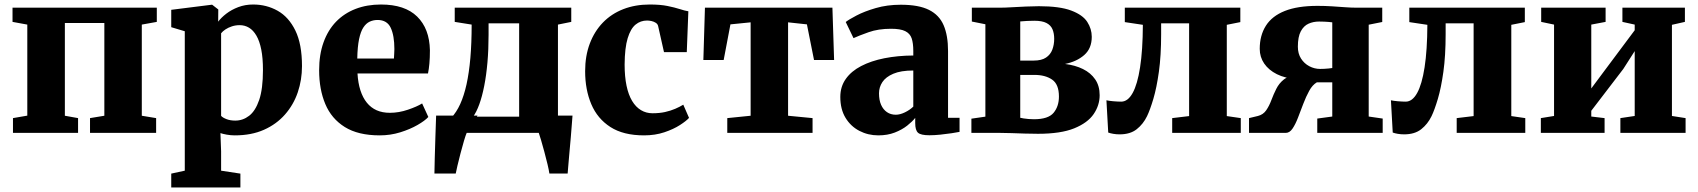

<svg xmlns="http://www.w3.org/2000/svg" viewBox="-20 -589 7526 851"><path d="M37.5 0V-65.5L101 -76.5V-480L35.5 -492V-555H675V-492L608.5 -480V-76L672 -65.5V0H379V-65.5L442.5 -76V-487H267.5V-76L326 -65.5V0Z M739 242V180.5L799 167.5V-450.5L739 -468.5V-545.5L918 -568H920.5L947.5 -547L947 -493Q960.5 -511 983.2 -528.5Q1006 -546 1036.2 -557.5Q1066.5 -569 1102 -569Q1161.5 -569 1210.8 -541.2Q1260 -513.5 1289.2 -453.5Q1318.5 -393.5 1318.5 -296Q1318.5 -235 1299.8 -179.8Q1281 -124.5 1243.2 -81.5Q1205.5 -38.5 1150 -13.8Q1094.5 11 1020.5 11Q1003 11 985 7.8Q967 4.5 957 1L960 81.5V167.5L1045.5 180.5V242ZM1023 -54.5Q1056.5 -54.5 1084.2 -75.8Q1112 -97 1128.8 -146Q1145.5 -195 1145.5 -278.5Q1145.5 -331.5 1138 -369.2Q1130.5 -407 1116.5 -431Q1102.5 -455 1083.8 -466.2Q1065 -477.5 1042.5 -477.5Q1024 -477.5 1008 -472.2Q992 -467 979.5 -458.8Q967 -450.5 960 -441.5V-75.5Q967 -67.5 983.8 -61Q1000.5 -54.5 1023 -54.5Z M1663 11Q1567.5 11 1508.2 -26Q1449 -63 1421.8 -128Q1394.5 -193 1394.5 -277.5Q1394.5 -347 1414 -401.2Q1433.5 -455.5 1469.5 -492.8Q1505.5 -530 1556 -549.5Q1606.5 -569 1668.5 -569Q1774.5 -569 1829 -515.5Q1883.5 -462 1885.5 -366.5Q1885.5 -332.5 1883.2 -307.5Q1881 -282.5 1877 -263.5H1564.5Q1567 -221 1577.5 -188.5Q1588 -156 1606 -133.8Q1624 -111.5 1649.5 -100.2Q1675 -89 1708 -89Q1748 -89 1788.2 -102.8Q1828.5 -116.5 1851 -130.5L1878.5 -70.5Q1863.5 -54 1830.5 -35Q1797.5 -16 1754 -2.5Q1710.5 11 1663 11ZM1563.5 -329.5H1726Q1726.5 -340.5 1727.2 -350.8Q1728 -361 1728 -371.5Q1728 -431 1711.8 -465.8Q1695.5 -500.5 1653.5 -500.5Q1634.5 -500.5 1618.5 -493Q1602.5 -485.5 1590.5 -467.2Q1578.5 -449 1571.5 -415.5Q1564.5 -382 1563.5 -329.5Z M1954 0V-67.5H1980.5Q2003 -91 2019.8 -127.8Q2036.5 -164.5 2047.8 -215.2Q2059 -266 2064.8 -332Q2070.5 -398 2070.5 -480L1995.5 -492V-555H2512V-492L2453 -480V0ZM2077 -72H2281V-485.5H2145.5V-435Q2145.5 -369.5 2140.5 -312.2Q2135.5 -255 2126.2 -208.2Q2117 -161.5 2104.5 -127Q2092 -92.5 2077 -72ZM1905.5 180Q1906 153 1907 110Q1908 67 1909.8 18Q1911.5 -31 1913 -76.5H2096.5L2048.5 0Q2044 10 2036.5 35.2Q2029 60.5 2021.2 90.5Q2013.5 120.5 2007.5 145.5Q2001.5 170.5 2000 180ZM2415 180Q2413 165.5 2406.8 139.2Q2400.5 113 2392.8 84.2Q2385 55.5 2378.2 32.2Q2371.5 9 2368 0L2333 -76.5H2517.5Q2516.5 -63.5 2514.5 -37.5Q2512.5 -11.5 2509.8 21.2Q2507 54 2504 86Q2501 118 2499 143.5Q2497 169 2496 180Z M2834.5 11Q2743 11 2685.5 -26Q2628 -63 2600.8 -127.2Q2573.5 -191.5 2573.5 -273.5Q2573.5 -341 2594 -395.5Q2614.5 -450 2652.2 -489Q2690 -528 2742.8 -548.5Q2795.5 -569 2860 -569Q2906.5 -569 2938.5 -562.5Q2970.5 -556 2992.8 -548.8Q3015 -541.5 3031 -539L3024 -358H2923L2897 -473.5Q2895 -482.5 2886.5 -488Q2878 -493.5 2867.2 -495.8Q2856.5 -498 2848 -498Q2819 -498 2797 -480Q2775 -462 2762 -419.5Q2749 -377 2748.5 -303Q2748.5 -249.5 2757 -209Q2765.5 -168.5 2781.8 -141.5Q2798 -114.5 2821 -100.8Q2844 -87 2872 -87Q2903 -87 2927.8 -92.5Q2952.5 -98 2972.8 -106.8Q2993 -115.5 3008.5 -125L3034 -66.5Q3022 -53 2993.8 -34.8Q2965.5 -16.5 2924.8 -2.8Q2884 11 2834.5 11Z M3203.5 0V-65.5L3307 -76V-490L3217.5 -481L3187.5 -323H3097.5L3104.5 -555H3669.5L3677 -323H3588L3556.5 -481L3473 -490V-76L3581.5 -65.5V0Z M3873 11Q3827.5 11 3789 -9Q3750.5 -29 3727.5 -67Q3704.5 -105 3704.5 -159.5Q3704.5 -205 3728.8 -239.2Q3753 -273.5 3796.8 -296.2Q3840.5 -319 3899.5 -330.8Q3958.5 -342.5 4028 -343V-363Q4028 -397.5 4020.8 -419Q4013.5 -440.5 3992.2 -451Q3971 -461.5 3929.5 -461.5Q3872.5 -461.5 3829.8 -446.2Q3787 -431 3763 -420L3728.5 -491.5Q3741.5 -502 3776.2 -520.2Q3811 -538.5 3861.5 -553.2Q3912 -568 3972.5 -568Q4052 -568 4097.5 -545.2Q4143 -522.5 4162.5 -477Q4182 -431.5 4182 -363V-67H4233V-4.5Q4221.5 -2 4198 1.5Q4174.5 5 4147.8 7.8Q4121 10.5 4099.5 10.5Q4061 10.5 4048.8 -0.8Q4036.5 -12 4036.5 -43.5V-66.5Q4024 -50.5 4001 -32.2Q3978 -14 3945.8 -1.5Q3913.5 11 3873 11ZM3950.5 -80.5Q3969 -80.5 3990.8 -91Q4012.5 -101.5 4028 -116.5V-276.5Q3973 -276.5 3939.5 -262.2Q3906 -248 3891 -225.2Q3876 -202.5 3876 -175.5Q3876 -145.5 3885.2 -124.5Q3894.5 -103.5 3911.2 -92Q3928 -80.5 3950.5 -80.5Z M4581 4Q4553 4 4522.2 3Q4491.5 2 4462.8 1Q4434 0 4412 0H4285.5V-63L4347.5 -72V-481.5L4287.5 -493.5V-555H4415.5Q4434 -555 4464 -556.8Q4494 -558.5 4526.8 -560Q4559.5 -561.5 4584.5 -561.5Q4677 -561.5 4728 -542.2Q4779 -523 4799 -492Q4819 -461 4819 -426Q4819 -374.5 4785.8 -345.2Q4752.5 -316 4700.5 -305.5Q4745.5 -300 4780 -283Q4814.5 -266 4834.2 -237.2Q4854 -208.5 4854 -167Q4854 -122.5 4827.5 -83.5Q4801 -44.5 4741.2 -20.2Q4681.5 4 4581 4ZM4563 -60.5Q4626 -60.5 4649.8 -89Q4673.5 -117.5 4673.5 -161Q4673.5 -215.5 4643.2 -236.2Q4613 -257 4565 -257H4502V-67Q4508 -65.5 4517.5 -64Q4527 -62.5 4539 -61.5Q4551 -60.5 4563 -60.5ZM4502 -320.5H4561.5Q4596.5 -320.5 4616.2 -333.8Q4636 -347 4644.2 -369Q4652.5 -391 4652.5 -417Q4652.5 -441.5 4644.8 -459.5Q4637 -477.5 4618 -487.2Q4599 -497 4564.5 -497Q4548 -497 4532.2 -496.2Q4516.5 -495.5 4502 -494Z M4942.5 6.5Q4927.5 6.5 4914.5 4.2Q4901.5 2 4892 -1.5L4884 -144.5Q4894.5 -142 4914.8 -140.2Q4935 -138.5 4949.5 -138.5Q4979 -138.5 5000.2 -176.8Q5021.5 -215 5033.2 -290.8Q5045 -366.5 5045.5 -479L4965.5 -491V-555H5477.5V-491L5417.5 -479V-74.5L5479.5 -65.5V0H5175.5V-65.5L5250.5 -74.5V-485.5H5126.5V-437.5Q5126.5 -342 5116.5 -270.8Q5106.5 -199.5 5092 -150.8Q5077.5 -102 5064 -74Q5047 -39 5018.2 -16.2Q4989.5 6.5 4942.5 6.5Z M5516 0V-65.5L5555.5 -75Q5579 -81 5592.2 -100.2Q5605.5 -119.5 5615 -145Q5624.5 -170.5 5636.8 -195Q5649 -219.5 5669.8 -236.2Q5690.5 -253 5726.5 -254.5L5727 -238Q5676 -242 5639.5 -260.2Q5603 -278.5 5583.2 -307.5Q5563.5 -336.5 5563.5 -372.5Q5563.5 -432 5590.8 -475Q5618 -518 5674.8 -540.5Q5731.5 -563 5819.5 -563Q5853 -563 5883.8 -561Q5914.5 -559 5941.5 -557Q5968.5 -555 5989 -555H6106.5V-491.5L6046.5 -479.5V-72.5L6108.5 -63.5V0H5818.5V-63.5L5885 -72.5V-224H5816.5Q5797 -212.5 5782.8 -186.5Q5768.5 -160.5 5756.5 -128.8Q5744.5 -97 5733.2 -67.8Q5722 -38.5 5709 -19.2Q5696 0 5679 0ZM5831 -283.5Q5840 -283.5 5850 -284Q5860 -284.5 5869.2 -285.5Q5878.5 -286.5 5885 -287.5V-490Q5877.5 -491 5868.5 -491.8Q5859.5 -492.5 5848.8 -493Q5838 -493.5 5826.5 -493.5Q5801 -493.5 5779.8 -484Q5758.5 -474.5 5745.5 -450.2Q5732.5 -426 5732.5 -382Q5732.5 -351.5 5746.5 -329.5Q5760.5 -307.5 5783.2 -295.5Q5806 -283.5 5831 -283.5Z M6203.5 6.5Q6188.5 6.5 6175.5 4.2Q6162.5 2 6153 -1.5L6145 -144.5Q6155.5 -142 6175.8 -140.2Q6196 -138.5 6210.5 -138.5Q6240 -138.5 6261.2 -176.8Q6282.5 -215 6294.2 -290.8Q6306 -366.5 6306.5 -479L6226.5 -491V-555H6738.5V-491L6678.5 -479V-74.5L6740.5 -65.5V0H6436.5V-65.5L6511.5 -74.5V-485.5H6387.5V-437.5Q6387.5 -342 6377.5 -270.8Q6367.5 -199.5 6353 -150.8Q6338.5 -102 6325 -74Q6308 -39 6279.2 -16.2Q6250.5 6.5 6203.5 6.5Z M6809.5 0V-65.5L6868 -75V-480L6811 -492V-555H7096.5V-492L7033 -480V-197L7085.5 -267.5L7225.5 -455V-480L7171 -492V-555H7448V-492L7390.5 -479V-75L7451 -65.5V0H7162V-65.5L7225.5 -75V-362.5L7175 -283.5L7033 -98V-72.5L7092 -65.5V0Z"/></svg>

Font: Merriweather 20pt Black
Style: Regular
Weight: 900
Version: Version 2.100